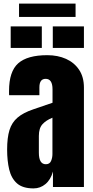

<svg xmlns="http://www.w3.org/2000/svg" viewBox="-20 -1050 523 1078"><path d="M168.5 7.8Q107.4 7.8 75.4 -20.5Q43.5 -48.8 31.7 -98.1Q20 -147.5 20 -210Q20 -276.9 33.2 -319.6Q46.4 -362.3 78.4 -389.6Q110.4 -417 166.5 -436L274.9 -473.1V-548.3Q274.9 -607.4 236.3 -607.4Q201.2 -607.4 201.2 -559.6V-515.6H31.2Q30.8 -519.5 30.8 -525.6Q30.8 -531.7 30.8 -539.6Q30.8 -648.9 82.3 -694.6Q133.8 -740.2 245.6 -740.2Q304.2 -740.2 350.6 -719.5Q397 -698.7 424.1 -658.2Q451.2 -617.7 451.2 -558.1V0H277.3V-86.9Q264.6 -41 235.4 -16.6Q206.1 7.8 168.5 7.8ZM237.3 -127.9Q258.8 -127.9 266.6 -146Q274.4 -164.1 274.4 -185.1V-389.2Q238.3 -374.5 218.3 -352.3Q198.2 -330.1 198.2 -287.1V-192.9Q198.2 -127.9 237.3 -127.9ZM276.4 -780.8V-901.9H451.2V-780.8ZM40 -780.8V-901.9H214.8V-780.8ZM86.9 -955.1V-1029.8H404.3V-955.1Z"/></svg>

Font: Anton SC
Style: Regular
Weight: 400
Designer: Vernon Adams
Foundry: Vernon Adams
Version: Version 2.116; ttfautohint (v1.8.4.7-5d5b)